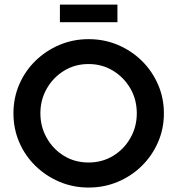

<svg xmlns="http://www.w3.org/2000/svg" viewBox="-20 -809 776 841"><path d="M368.1 12.5Q300 12.5 240.3 -12.8Q180.6 -38.2 135.1 -82.6Q89.6 -127.1 64.2 -186.1Q38.9 -245.1 38.9 -312.5Q38.9 -379.9 64.2 -438.9Q89.6 -497.9 135.1 -542.4Q180.6 -586.8 240.3 -612.2Q300 -637.5 368.1 -637.5Q436.8 -637.5 496.5 -612.2Q556.2 -586.8 601.4 -542.4Q646.5 -497.9 672.2 -438.9Q697.9 -379.9 697.9 -312.5Q697.9 -245.1 672.2 -186.1Q646.5 -127.1 601.4 -82.6Q556.2 -38.2 496.5 -12.8Q436.8 12.5 368.1 12.5ZM368.1 -97.2Q427.1 -97.2 475 -126Q522.9 -154.9 551 -204.2Q579.2 -253.5 579.2 -312.5Q579.2 -372.9 551 -421.5Q522.9 -470.1 475 -499.3Q427.1 -528.5 368.1 -528.5Q308.3 -528.5 260.8 -499.3Q213.2 -470.1 185.1 -421.2Q156.9 -372.2 156.9 -312.5Q156.9 -253.5 185.1 -204.2Q213.2 -154.9 260.8 -126Q308.3 -97.2 368.1 -97.2ZM242.4 -711.8V-788.9H494.4V-711.8Z"/></svg>

Font: Afacad SemiBold
Style: Regular
Weight: 600
Designer: Kristian Moeller
Foundry: Dicotype
Version: Version 1.000